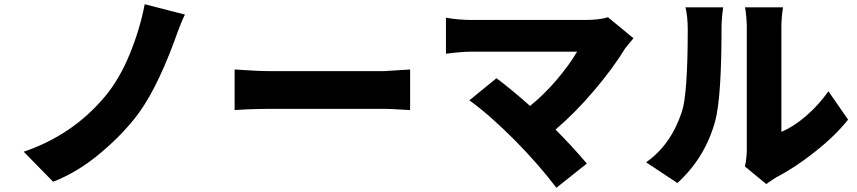

<svg xmlns="http://www.w3.org/2000/svg" viewBox="-20 -808 4040 905"><path d="M662.1 -788.1 851.6 -739.3Q834 -705.1 801.8 -614.3Q710 -366.2 611.3 -245.1Q539.1 -156.2 440.4 -75.7Q341.8 4.9 230.5 48.8L91.8 -92.8Q321.3 -170.9 472.7 -350.6Q542 -432.6 590.8 -551.3Q639.6 -669.9 662.1 -788.1Z M1085.9 -289.1V-480.5Q1192.4 -472.7 1258.8 -472.7H1790Q1795.9 -472.7 1913.1 -480.5V-289.1Q1910.2 -289.1 1862.3 -292Q1814.5 -294.9 1790 -294.9H1258.8Q1168 -294.9 1085.9 -289.1Z M2845.7 -726.6 2965.8 -627.9Q2930.7 -585.9 2926.8 -580.1Q2871.1 -488.3 2780.8 -381.8Q2690.4 -275.4 2598.6 -197.3Q2673.8 -122.1 2746.1 -37.1L2602.5 77.1Q2522.5 -29.3 2407.2 -146.5Q2282.2 -271.5 2192.4 -335L2320.3 -439.5Q2397.5 -380.9 2478.5 -308.6Q2546.9 -364.3 2605.5 -433.6Q2664.1 -502.9 2700.2 -564.5H2205.1Q2157.2 -564.5 2082 -554.7V-724.6Q2139.6 -713.9 2205.1 -713.9H2736.3Q2804.7 -713.9 2845.7 -726.6Z M3172.9 54.7 3025.4 -43Q3141.6 -124 3193.4 -279.3Q3221.7 -361.3 3221.7 -669.9Q3221.7 -730.5 3210.9 -773.4H3388.7Q3380.9 -719.7 3380.9 -671.9Q3380.9 -350.6 3351.6 -239.3Q3304.7 -65.4 3172.9 54.7ZM3591.8 59.6 3491.2 -23.4Q3500 -62.5 3500 -106.4V-679.7Q3500 -701.2 3498 -724.6Q3496.1 -748 3494.1 -760.7L3491.2 -773.4H3670.9Q3663.1 -727.5 3663.1 -678.7V-186.5Q3719.7 -210 3779.3 -261.2Q3838.9 -312.5 3884.8 -377.9L3977.5 -244.1Q3918 -168.9 3821.8 -92.8Q3725.6 -16.6 3639.6 27.3Q3630.9 32.2 3591.8 59.6Z"/></svg>

Font: Gen Shin Gothic Monospace Heavy
Style: Bold
Weight: 800
Designer: [Source Han Sans]
Ryoko NISHIZUKA  (kana & ideographs); Paul D. Hunt (Latin, Greek & Cyrillic); Wenlong ZHANG  (bopomofo
Version: Version 1.002.20150607